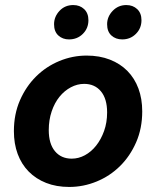

<svg xmlns="http://www.w3.org/2000/svg" viewBox="-20 -728 640 760"><path d="M254 12Q203 12 162.5 -4Q122 -20 93.5 -49Q65 -78 50 -118.5Q35 -159 35 -209Q35 -276 59 -331Q83 -386 123 -425.5Q163 -465 215 -486.5Q267 -508 323 -508Q374 -508 415 -492Q456 -476 484.5 -447Q513 -418 528 -377.5Q543 -337 543 -287Q543 -220 519 -165Q495 -110 455 -70.5Q415 -31 362.5 -9.5Q310 12 254 12ZM264 -100Q291 -100 316 -113.5Q341 -127 360.5 -151.5Q380 -176 392 -209.5Q404 -243 404 -283Q404 -337 379.5 -366.5Q355 -396 313 -396Q286 -396 260.5 -382.5Q235 -369 215.5 -345Q196 -321 184.5 -287Q173 -253 173 -213Q173 -159 197.5 -129.5Q222 -100 264 -100ZM253 -572Q228 -572 211 -587.5Q194 -603 194 -632Q194 -662 215.5 -685Q237 -708 270 -708Q296 -708 313 -692Q330 -676 330 -648Q330 -616 308 -594Q286 -572 253 -572ZM464 -572Q438 -572 421 -587.5Q404 -603 404 -632Q404 -662 426 -685Q448 -708 480 -708Q506 -708 523 -692Q540 -676 540 -648Q540 -616 518 -594Q496 -572 464 -572Z"/></svg>

Font: Source Code Pro
Style: Bold Italic
Weight: 700
Italic angle: -11°
Monospace: yes
Designer: Paul D. Hunt, Teo Tuominen
Foundry: Adobe Systems Incorporated
Version: Version 1.050;PS 1.000;hotconv 16.6.51;makeotf.lib2.5.65220